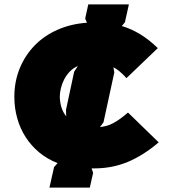

<svg xmlns="http://www.w3.org/2000/svg" viewBox="-20 -840 764 870"><path d="M699 -195Q630 -136 559.5 -106.5Q489 -77 407 -77H395L402 -57L387 10H204L225 -83L241 -101Q194 -119 157.5 -149.5Q121 -180 96 -219Q71 -258 58 -304.5Q45 -351 45 -401Q45 -471 69.5 -530.5Q94 -590 137.5 -634.5Q181 -679 241.5 -705.5Q302 -732 374 -737L366 -756L380 -820H564L546 -739L532 -722Q618 -697 695 -622L553 -486Q521 -522 494 -535L498 -512L449 -286L433 -264Q449 -266 463.5 -270Q478 -274 493 -282Q508 -290 524 -301.5Q540 -313 560 -330ZM333 -541Q312 -532 296.5 -516Q281 -500 271 -480.5Q261 -461 256 -440.5Q251 -420 251 -403Q251 -380 257.5 -356.5Q264 -333 280 -313L279 -342L316 -515Z"/></svg>

Font: TypoPRO Sinkin Sans
Style: 900 X Black
Weight: 950
Designer: Keith Bates
Foundry: K-Type
Version: Sinkin Sans (version 1.0)  by Keith Bates   •   © 2014   www